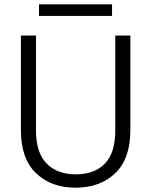

<svg xmlns="http://www.w3.org/2000/svg" viewBox="-20 -864 701 891"><path d="M147 -699V-259Q147 -155 196.5 -105Q246 -55 332 -55Q418 -55 466.5 -104.5Q515 -154 515 -259V-699H585V-260Q585 -127 514.5 -60Q444 7 331 7Q218 7 147.5 -60Q77 -127 77 -260V-699ZM500 -844V-790H161V-844Z"/></svg>

Font: Poppins-tnum Light
Style: Regular
Weight: 300
Designer: Ninad Kale (Devanagari), Jonny Pinhorn (Latin)
Foundry: Indian Type Foundry
Version: Version 4.004